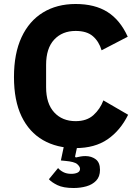

<svg xmlns="http://www.w3.org/2000/svg" viewBox="-20 -730 691 962"><path d="M359 12Q265 12 195.5 -28Q126 -68 88 -147Q50 -226 50 -344Q50 -462 88 -543.5Q126 -625 195.5 -667.5Q265 -710 359 -710Q455 -710 518.5 -670Q582 -630 620 -546L489 -478Q476 -522 445.5 -548.5Q415 -575 359 -575Q292 -575 251.5 -531.5Q211 -488 211 -405V-293Q211 -211 251.5 -167Q292 -123 359 -123Q415 -123 448.5 -153.5Q482 -184 498 -227L622 -155Q583 -76 519 -32Q455 12 359 12ZM349 212Q297 212 267.5 197.5Q238 183 225 168L271 112Q281 124 297.5 132.5Q314 141 337 141Q356 141 368.5 135Q381 129 381 116Q381 105 367 92.5Q353 80 306 76L285 74L307 -30H374L356 55L360 59Q372 56 384 54Q396 52 408 52Q438 52 459.5 68Q481 84 481 121Q481 155 462 175Q443 195 413 203.5Q383 212 349 212Z"/></svg>

Font: IBM Plex Sans Var
Style: Regular
Weight: 400
Designer: Mike Abbink, Paul van der Laan, Pieter van Rosmalen
Foundry: Bold Monday
Version: Version 3.000